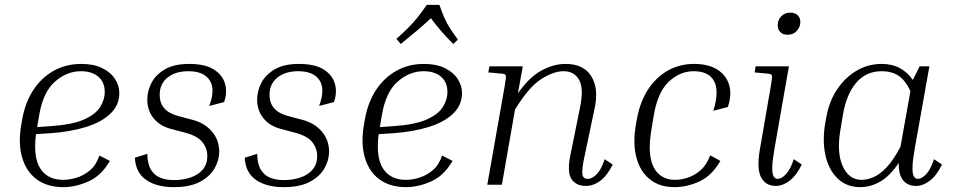

<svg xmlns="http://www.w3.org/2000/svg" viewBox="-20 -760 3924 790"><path d="M432 -98Q397 -37 344 -13.5Q291 10 241 10Q174 10 130.5 -22.5Q87 -55 70.5 -114Q54 -173 68 -250L72 -272Q84 -339 117 -389.5Q150 -440 200.5 -468.5Q251 -497 315 -497Q365 -497 400 -480Q435 -463 453 -435.5Q471 -408 471 -377Q471 -328 435 -293Q399 -258 335.5 -238Q272 -218 190 -212L128 -208Q116 -113 146 -66.5Q176 -20 240 -20Q266 -20 295.5 -29Q325 -38 350.5 -59.5Q376 -81 389 -120ZM141 -285 133 -237 189 -241Q278 -247 326 -268.5Q374 -290 392.5 -320.5Q411 -351 411 -381Q411 -422 384.5 -444.5Q358 -467 313 -467Q255 -467 206 -424Q157 -381 141 -285Z M695 10Q624 10 581 -20Q538 -50 535 -111L586 -127Q587 -84 602 -60.5Q617 -37 641.5 -28Q666 -19 696 -19Q732 -19 763.5 -29.5Q795 -40 814 -62Q833 -84 833 -118Q833 -150 812.5 -175.5Q792 -201 742 -214L682 -230Q637 -242 611.5 -274Q586 -306 586 -350Q586 -385 603 -418.5Q620 -452 658 -474.5Q696 -497 758 -497Q824 -497 860 -474Q896 -451 906 -415Q916 -379 902 -340L841 -324Q867 -393 842.5 -430Q818 -467 755 -467Q702 -467 669.5 -441Q637 -415 637 -370Q637 -303 712 -283L772 -267Q822 -254 852 -219Q882 -184 882 -136Q882 -101 863 -67.5Q844 -34 803 -12Q762 10 695 10Z M1147 10Q1076 10 1033 -20Q990 -50 987 -111L1038 -127Q1039 -84 1054 -60.5Q1069 -37 1093.5 -28Q1118 -19 1148 -19Q1184 -19 1215.5 -29.5Q1247 -40 1266 -62Q1285 -84 1285 -118Q1285 -150 1264.5 -175.5Q1244 -201 1194 -214L1134 -230Q1089 -242 1063.5 -274Q1038 -306 1038 -350Q1038 -385 1055 -418.5Q1072 -452 1110 -474.5Q1148 -497 1210 -497Q1276 -497 1312 -474Q1348 -451 1358 -415Q1368 -379 1354 -340L1293 -324Q1319 -393 1294.5 -430Q1270 -467 1207 -467Q1154 -467 1121.5 -441Q1089 -415 1089 -370Q1089 -303 1164 -283L1224 -267Q1274 -254 1304 -219Q1334 -184 1334 -136Q1334 -101 1315 -67.5Q1296 -34 1255 -12Q1214 10 1147 10Z M1842 -98Q1807 -37 1754 -13.5Q1701 10 1651 10Q1584 10 1540.5 -22.5Q1497 -55 1480.5 -114Q1464 -173 1478 -250L1482 -272Q1494 -339 1527 -389.5Q1560 -440 1610.5 -468.5Q1661 -497 1725 -497Q1775 -497 1810 -480Q1845 -463 1863 -435.5Q1881 -408 1881 -377Q1881 -328 1845 -293Q1809 -258 1745.5 -238Q1682 -218 1600 -212L1538 -208Q1526 -113 1556 -66.5Q1586 -20 1650 -20Q1676 -20 1705.5 -29Q1735 -38 1760.5 -59.5Q1786 -81 1799 -120ZM1551 -285 1543 -237 1599 -241Q1688 -247 1736 -268.5Q1784 -290 1802.5 -320.5Q1821 -351 1821 -381Q1821 -422 1794.5 -444.5Q1768 -467 1723 -467Q1665 -467 1616 -424Q1567 -381 1551 -285ZM1864 -597 1845 -579Q1817 -607 1794.5 -633Q1772 -659 1753 -685Q1725 -659 1695 -633.5Q1665 -608 1629 -579L1611 -600Q1640 -626 1659.5 -645.5Q1679 -665 1696.5 -686.5Q1714 -708 1736 -740H1788Q1799 -708 1809 -685.5Q1819 -663 1832 -643Q1845 -623 1864 -597Z M2501 -83Q2479 -38 2450.5 -16.5Q2422 5 2390 5Q2351 5 2332 -22.5Q2313 -50 2326 -117L2366 -315Q2383 -395 2363 -431Q2343 -467 2299 -467Q2257 -467 2206 -434Q2155 -401 2099 -309L2045 0H1985L2057 -408Q2063 -443 2061 -449.5Q2059 -456 2044 -457L1989 -462L1994 -487H2131L2111 -376Q2158 -443 2208 -470Q2258 -497 2307 -497Q2381 -497 2412.5 -447Q2444 -397 2427 -316L2383 -107Q2375 -69 2376 -46.5Q2377 -24 2399 -24Q2416 -24 2435 -43Q2454 -62 2468 -105Z M2834 -467Q2778 -467 2732 -424Q2686 -381 2670 -285L2660 -225Q2643 -122 2670 -71Q2697 -20 2758 -20Q2782 -20 2810 -29Q2838 -38 2863 -60Q2888 -82 2902 -121L2944 -98Q2909 -37 2858 -13.5Q2807 10 2754 10Q2694 10 2653.5 -22.5Q2613 -55 2598 -114Q2583 -173 2597 -250L2601 -272Q2613 -339 2645 -389.5Q2677 -440 2726 -468.5Q2775 -497 2836 -497Q2894 -497 2931 -474Q2968 -451 2980 -411Q2992 -371 2975 -320L2915 -304Q2940 -384 2918.5 -425.5Q2897 -467 2834 -467Z M3221 -617Q3202 -617 3191 -627.5Q3180 -638 3180 -657Q3180 -678 3194.5 -693Q3209 -708 3231 -708Q3251 -708 3262 -697.5Q3273 -687 3273 -669Q3273 -649 3258.5 -633Q3244 -617 3221 -617ZM3085 -462 3089 -487H3226L3167 -150Q3158 -99 3157.5 -72Q3157 -45 3163 -34.5Q3169 -24 3180 -24Q3195 -24 3213.5 -43Q3232 -62 3246 -105L3279 -83Q3257 -38 3229 -16.5Q3201 5 3172 5Q3131 5 3112 -29.5Q3093 -64 3106 -142L3152 -408Q3158 -443 3156 -449.5Q3154 -456 3139 -457Z M3749 5Q3715 5 3696 -18Q3677 -41 3678 -90Q3642 -36 3602 -13Q3562 10 3520 10Q3463 10 3426 -26Q3389 -62 3376 -122.5Q3363 -183 3376 -256L3380 -278Q3392 -345 3425.5 -394Q3459 -443 3506 -470Q3553 -497 3607 -497Q3651 -497 3683 -479.5Q3715 -462 3736 -431Q3743 -445 3750 -459.5Q3757 -474 3764 -487H3804L3744 -150Q3735 -99 3734.5 -72Q3734 -45 3740 -34.5Q3746 -24 3757 -24Q3772 -24 3790.5 -43Q3809 -62 3823 -105L3856 -83Q3834 -38 3806 -16.5Q3778 5 3749 5ZM3438 -226Q3422 -132 3447.5 -76Q3473 -20 3525 -20Q3548 -20 3574 -31Q3600 -42 3628 -71.5Q3656 -101 3685 -156L3726 -385Q3707 -427 3679 -447Q3651 -467 3608 -467Q3543 -467 3502.5 -419Q3462 -371 3448 -286Z"/></svg>

Font: Inria Serif Light
Style: Italic
Weight: 300
Italic angle: -10°
Designer: Black Foundry Team
Foundry: Black Foundry
Version: Version 1.000; ttfautohint (v1.8.3)